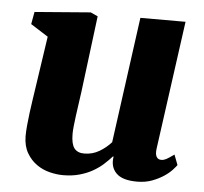

<svg xmlns="http://www.w3.org/2000/svg" viewBox="-46 -616 716 674"><g transform="rotate(5 312.5 -279.0)"><path d="M57.1 -114.7Q57.1 -131.8 59.1 -153.1Q61 -174.3 64 -197.5Q66.9 -220.7 70.6 -244.6Q74.2 -268.6 77.6 -291.5L104 -469.7L42.5 -508.8L50.3 -552.2L247.1 -567.9L272.5 -556.2L238.8 -287.6Q235.8 -266.1 232.7 -244.1Q229.5 -222.2 226.8 -201.9Q224.1 -181.6 222.4 -165Q220.7 -148.4 220.7 -137.7Q220.7 -102.5 231.9 -87.4Q243.2 -72.3 267.1 -72.3Q296.4 -72.3 320.6 -86.7Q344.7 -101.1 361.8 -120.6L422.4 -564H581.5L519 -110.8Q516.6 -91.8 522 -82.8Q527.3 -73.7 538.6 -73.7Q543 -73.7 546.9 -74.7Q550.8 -75.7 555.7 -78.1Q560.5 -80.6 567.1 -85Q573.7 -89.4 583.5 -96.2L597.2 -60.5Q593.3 -54.7 582.5 -43Q571.8 -31.2 554.2 -19.5Q536.6 -7.8 513.2 1Q489.7 9.8 460.4 9.8Q408.2 9.8 386.7 -12.5Q365.2 -34.7 371.1 -69.8L369.1 -71.3Q356.4 -57.1 340.6 -42.7Q324.7 -28.3 304.2 -16.6Q283.7 -4.9 257.8 2.4Q231.9 9.8 199.7 9.8Q177.7 9.8 152.8 3.7Q127.9 -2.4 106.9 -17.1Q85.9 -31.7 71.8 -55.7Q57.6 -79.6 57.1 -114.7Z"/></g></svg>

Font: Merriweather UltraBold
Style: Italic
Weight: 900
Italic angle: -7°
Designer: Eben Sorkin ( eben@eyebytes.com )
Foundry: Eben Sorkin ( eben@eyebytes.com )
Version: Version 1.52; ttfautohint (v1.4.1)